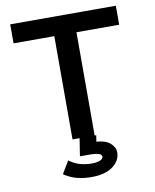

<svg xmlns="http://www.w3.org/2000/svg" viewBox="-90 -693 781 965"><g transform="rotate(-10 300.0 -210.5)"><path d="M237 0V-527H29V-624H568V-527H350V0ZM298 203Q263 203 228.5 195Q194 187 159 164L197 100Q225 121 254 128.5Q283 136 313 136Q336 136 353 129.5Q370 123 370 111Q370 100 353.5 95Q337 90 312 90H259L273 0H358L353 32Q400 35 423.5 56Q447 77 447 103Q447 145 408 174Q369 203 298 203Z"/></g></svg>

Font: Inconsolata Expanded Bold
Style: Regular
Weight: 700
Width: 7
Monospace: yes
Designer: Raph Levien, Cyreal, Brenton Simpson
Foundry: Raph Levien, Cyreal, Google
Version: Version 3.001; ttfautohint (v1.8.2.53-6de2)